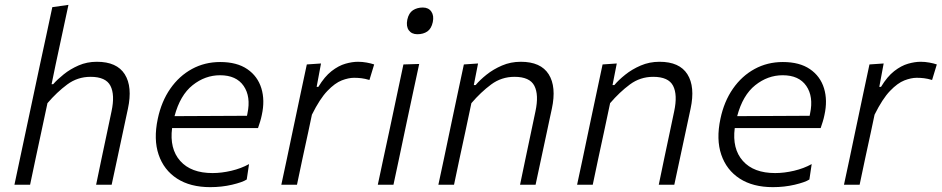

<svg xmlns="http://www.w3.org/2000/svg" viewBox="-20 -761 3880 791"><path d="M39.5 0Q51.5 -55.5 62.2 -107.2Q73 -159 86 -219L144.5 -494Q158 -556.5 170.8 -615.8Q183.5 -675 195.5 -731.5L262 -741Q236.5 -622 209 -494L192.5 -414H199Q216 -433.5 242.8 -455Q269.5 -476.5 304 -491.5Q338.5 -506.5 379 -506.5Q461.5 -506.5 494 -455Q526.5 -403.5 507 -313Q502.5 -292 497.8 -270.2Q493 -248.5 487 -219.5Q474 -158 463 -107Q452 -56 440 0H376Q387.5 -56 398.2 -107Q409 -158 421.5 -217L439.5 -302.5Q454 -370.5 435 -407.5Q416 -444.5 353 -444.5Q299.5 -444.5 257 -413Q214.5 -381.5 175.5 -336L150 -216.5Q137.5 -158 126.5 -106.8Q115.5 -55.5 104 0Z M846 10Q764 10 709.5 -25.2Q655 -60.5 633.5 -123.8Q612 -187 630 -271.5Q645 -343 681.5 -395.5Q718 -448 770.8 -476.8Q823.5 -505.5 887 -505.5Q956 -505.5 998.8 -476.2Q1041.5 -447 1056.8 -397.2Q1072 -347.5 1058.5 -287Q1056 -274 1051.5 -259.5Q1047 -245 1043 -233.5H689Q678 -148 722.5 -98Q767 -48 855.5 -48Q893 -48 933.2 -57.5Q973.5 -67 1006 -85L996.5 -21.5Q978.5 -10 936 0Q893.5 10 846 10ZM886.5 -451Q825 -451 773.5 -410Q722 -369 699 -282.5L997.5 -284Q998.5 -289.5 999.5 -294Q1014 -363 983.8 -407Q953.5 -451 886.5 -451Z M1139 0Q1151 -55.5 1161.8 -106.5Q1172.5 -157.5 1185.5 -219.5L1196 -269Q1206 -316.5 1218.2 -374.5Q1230.5 -432.5 1244 -495.5L1302.5 -499.5L1284.5 -403H1291.5Q1317.5 -446 1346.2 -468.2Q1375 -490.5 1403 -498.5Q1431 -506.5 1455 -506.5Q1473 -506.5 1490.8 -503.2Q1508.5 -500 1521.5 -495.5L1502 -431.5Q1483.5 -437 1468.5 -438.8Q1453.5 -440.5 1438.5 -440.5Q1416 -440.5 1388 -429.8Q1360 -419 1328.8 -386.5Q1297.5 -354 1265 -288.5L1250 -217.5Q1237 -158 1226 -106.8Q1215 -55.5 1203.5 0Z M1536.5 0Q1548.5 -55.5 1559.2 -106.8Q1570 -158 1583.5 -219.5L1594 -269Q1608 -334.5 1619 -387.2Q1630 -440 1642 -495.5L1707 -497.5Q1694.5 -441 1683.5 -388.5Q1672.5 -336 1658 -269L1647.5 -219.5Q1634.5 -158 1623.8 -106.8Q1613 -55.5 1601 0ZM1699.5 -620Q1676 -620 1664.2 -636.2Q1652.5 -652.5 1658 -680Q1664 -707.5 1681.2 -718.8Q1698.5 -730 1722 -730Q1745.5 -730 1757 -713.2Q1768.5 -696.5 1763 -670Q1757 -642.5 1740.2 -631.2Q1723.5 -620 1699.5 -620Z M1786 0Q1798 -56 1809 -107.5Q1820 -159 1832.5 -219.5L1843 -269.5Q1853 -316.5 1865.2 -374.5Q1877.5 -432.5 1891 -495.5L1949.5 -499.5L1932 -410.5H1939.5Q1956.5 -431 1984.2 -453.2Q2012 -475.5 2048 -491Q2084 -506.5 2125.5 -506.5Q2208 -506.5 2240.5 -455Q2273 -403.5 2253.5 -313Q2249 -292 2244.2 -270Q2239.5 -248 2233.5 -219.5Q2220.5 -159 2209.5 -107.5Q2198.5 -56 2186.5 0H2122.5Q2134 -56 2144.8 -107Q2155.5 -158 2168 -217L2186 -302.5Q2200.5 -370.5 2181.5 -407.5Q2162.5 -444.5 2099.5 -444.5Q2046 -444.5 2003.5 -413Q1961 -381.5 1922 -336L1897 -218Q1884 -158 1873 -106.8Q1862 -55.5 1850.5 0Z M2357.5 0Q2369.5 -56 2380.5 -107.5Q2391.5 -159 2404 -219.5L2414.5 -269.5Q2424.5 -316.5 2436.8 -374.5Q2449 -432.5 2462.5 -495.5L2521 -499.5L2503.5 -410.5H2511Q2528 -431 2555.8 -453.2Q2583.5 -475.5 2619.5 -491Q2655.5 -506.5 2697 -506.5Q2779.5 -506.5 2812 -455Q2844.5 -403.5 2825 -313Q2820.5 -292 2815.8 -270Q2811 -248 2805 -219.5Q2792 -159 2781 -107.5Q2770 -56 2758 0H2694Q2705.5 -56 2716.2 -107Q2727 -158 2739.5 -217L2757.5 -302.5Q2772 -370.5 2753 -407.5Q2734 -444.5 2671 -444.5Q2617.5 -444.5 2575 -413Q2532.5 -381.5 2493.5 -336L2468.5 -218Q2455.5 -158 2444.5 -106.8Q2433.5 -55.5 2422 0Z M3164 10Q3082 10 3027.5 -25.2Q2973 -60.5 2951.5 -123.8Q2930 -187 2948 -271.5Q2963 -343 2999.5 -395.5Q3036 -448 3088.8 -476.8Q3141.5 -505.5 3205 -505.5Q3274 -505.5 3316.8 -476.2Q3359.5 -447 3374.8 -397.2Q3390 -347.5 3376.5 -287Q3374 -274 3369.5 -259.5Q3365 -245 3361 -233.5H3007Q2996 -148 3040.5 -98Q3085 -48 3173.5 -48Q3211 -48 3251.2 -57.5Q3291.5 -67 3324 -85L3314.5 -21.5Q3296.5 -10 3254 0Q3211.5 10 3164 10ZM3204.5 -451Q3143 -451 3091.5 -410Q3040 -369 3017 -282.5L3315.5 -284Q3316.5 -289.5 3317.5 -294Q3332 -363 3301.8 -407Q3271.5 -451 3204.5 -451Z M3457 0Q3469 -55.5 3479.8 -106.5Q3490.5 -157.5 3503.5 -219.5L3514 -269Q3524 -316.5 3536.2 -374.5Q3548.5 -432.5 3562 -495.5L3620.5 -499.5L3602.5 -403H3609.5Q3635.5 -446 3664.2 -468.2Q3693 -490.5 3721 -498.5Q3749 -506.5 3773 -506.5Q3791 -506.5 3808.8 -503.2Q3826.5 -500 3839.5 -495.5L3820 -431.5Q3801.5 -437 3786.5 -438.8Q3771.5 -440.5 3756.5 -440.5Q3734 -440.5 3706 -429.8Q3678 -419 3646.8 -386.5Q3615.5 -354 3583 -288.5L3568 -217.5Q3555 -158 3544 -106.8Q3533 -55.5 3521.5 0Z"/></svg>

Font: Commissioner Light
Style: Italic
Weight: 300
Italic angle: -12°
Designer: Kostas Bartsokas
Foundry: Kostas Bartsokas
Version: Version 1.000; ttfautohint (v1.8.3)